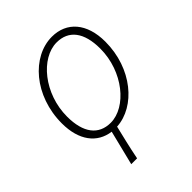

<svg xmlns="http://www.w3.org/2000/svg" viewBox="-193 -597 882 882"><g transform="rotate(-45 248.0 -156.0)"><path d="M209 -21C131 -21 87 -77 87 -183C87 -332 192 -458 294 -458C372 -458 416 -402 416 -296C416 -147 311 -21 209 -21ZM141 180H179C192 114 204 67 217 12C341 5 455 -128 455 -302C455 -422 393 -492 297 -492C168 -492 48 -357 48 -178C48 -67 100 0 183 11Z"/></g></svg>

Font: Source Sans Pro Light
Style: Italic
Weight: 300
Italic angle: -11°
Designer: Paul D. Hunt
Foundry: Adobe Systems Incorporated
Version: Version 3.006;hotconv 1.0.111;makeotfexe 2.5.65597